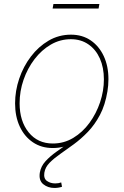

<svg xmlns="http://www.w3.org/2000/svg" viewBox="-20 -722 612 951"><path d="M241.2 11.2Q185.1 11.2 143.1 -17.1Q101.1 -45.4 77.9 -95.2Q54.7 -145 54.7 -210Q54.7 -272 75.2 -332.5Q95.7 -393.1 133.1 -442.1Q170.4 -491.2 220.9 -520.8Q271.5 -550.3 331.5 -550.3Q387.7 -550.3 429.2 -522Q470.7 -493.7 493.9 -444.1Q517.1 -394.5 517.1 -329.6Q517.1 -268.1 496.6 -207.3Q476.1 -146.5 439 -97.2Q401.9 -47.9 351.3 -18.3Q300.8 11.2 241.2 11.2ZM241.7 -11.2Q296.9 -11.2 343 -39.1Q389.2 -66.9 423.1 -113.3Q457 -159.7 475.8 -215.8Q494.6 -272 494.6 -329.1Q494.6 -387.7 474.6 -432.4Q454.6 -477.1 417.7 -502.4Q380.9 -527.8 331.1 -527.8Q277.8 -527.8 231.9 -501.2Q186 -474.6 151.1 -429Q116.2 -383.3 96.7 -326.9Q77.1 -270.5 77.1 -210.4Q77.1 -122.1 121.8 -66.7Q166.5 -11.2 241.7 -11.2ZM249.5 209Q217.3 209 194.3 190.4Q171.4 171.9 177.2 133.3Q182.6 101.6 205.1 76.9Q227.5 52.2 259.8 29.3Q292 6.3 328.6 -19.5Q365.2 -45.4 399.4 -78.9Q433.6 -112.3 459.5 -158.9Q485.4 -205.6 496.1 -270H512.2Q501 -201.7 475.1 -152.8Q449.2 -104 415.3 -68.8Q381.3 -33.7 345.7 -7.6Q310.1 18.6 278.8 40.3Q247.6 62 225.8 84Q204.1 106 199.7 133.3Q195.3 162.1 212.6 174.3Q230 186.5 253.4 186.5Q261.7 186.5 269 185.3Q276.4 184.1 283.2 181.6L287.1 203.1Q278.3 206.1 268.8 207.5Q259.3 209 249.5 209ZM472.2 -702.1 468.3 -679.7H240.7L244.6 -702.1Z"/></svg>

Font: Inter 16pt Thin
Style: Italic
Weight: 250
Italic angle: -9.3988°
Version: Version 4.001;git-66647c0bb